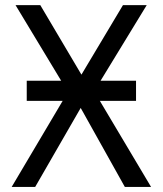

<svg xmlns="http://www.w3.org/2000/svg" viewBox="-20 -734 640 754"><path d="M372.1 -337.9 573.2 0H470.2L296.9 -310.1L118.2 0H25.9L226.1 -337.9H85V-417H220.2L41 -713.9H138.2L299.8 -440.9L462.9 -713.9H556.2L375 -417H514.2V-337.9Z"/></svg>

Font: WenQuanYi Micro Hei Mono
Style: Regular
Weight: 400
Foundry: Ascender Corporation
Version: Version 0.2.0-beta